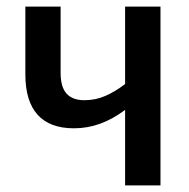

<svg xmlns="http://www.w3.org/2000/svg" viewBox="-20 -560 572 580"><path d="M357.9 0V-228Q320.8 -200.2 282.5 -186.3Q244.1 -172.4 203.6 -172.4Q130.4 -172.4 93.5 -213.4Q56.6 -254.4 56.6 -335.4V-540H163.1V-340.3Q163.1 -296.9 181.2 -277.1Q199.2 -257.3 234.9 -257.3Q268.6 -257.3 298.3 -270.3Q328.1 -283.2 357.9 -306.2V-540H464.8V0Z"/></svg>

Font: Open Sans
Style: Regular
Weight: 600
Width: 3
Foundry: Ascender Corporation
Version: Version 1.000